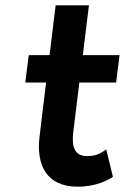

<svg xmlns="http://www.w3.org/2000/svg" viewBox="-20 -688 475 721"><path d="M404 -24 379 -127C367 -119 349 -105 324 -103C319 -102 313 -102 306 -102C263 -102 248 -133 255 -191L278 -378H416L429 -481H291L314 -668H189L166 -481H88L75 -378H153L128 -171C117 -70 153 13 272 13C342 13 386 -12 404 -24Z"/></svg>

Font: Bluebird
Style: NrwObl
Weight: 400
Designer: Jasper
Foundry: Cannot Into Space Fonts
Version: Version 0.98